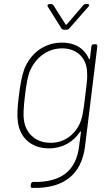

<svg xmlns="http://www.w3.org/2000/svg" viewBox="-20 -717 539 937"><path d="M318 -578 412 -685C418 -691 415 -697 408 -697H399C394 -697 389 -696 386 -691L306 -598C305 -596 302 -595 300 -598L241 -691C239 -695 234 -697 229 -697H220C213 -697 209 -691 213 -685L280 -578C283 -574 288 -572 292 -572H305C310 -572 315 -574 318 -578ZM426 -491 419 -431C418 -427 415 -426 414 -430C393 -478 349 -509 282 -509C194 -509 127 -454 98 -378C86 -345 79 -304 72 -249C65 -193 63 -153 67 -124C76 -45 133 7 219 7C286 7 338 -25 370 -73C372 -77 375 -76 375 -72L366 -3C352 112 283 174 142 171C136 171 132 175 131 181L130 190C129 196 132 200 138 200C293 204 378 133 395 -3L455 -491C456 -497 452 -501 447 -501H437C431 -501 427 -497 426 -491ZM378 -138C360 -75 306 -20 227 -20C149 -20 102 -72 96 -138C94 -152 94 -187 102 -252C110 -316 116 -343 123 -363C148 -428 205 -481 283 -481C361 -481 404 -428 405 -363C406 -342 407 -334 396 -250C386 -166 383 -157 378 -138Z"/></svg>

Font: Barlow Thin
Style: Italic
Weight: 250
Italic angle: -7°
Designer: Jeremy Tribby
Foundry: Tribby Type
Version: Version 1.422;hotconv 1.0.109;makeotfexe 2.5.65596